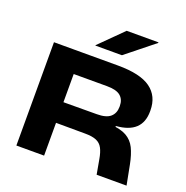

<svg xmlns="http://www.w3.org/2000/svg" viewBox="-146 -981 1083 1116"><g transform="rotate(20 395.0 -423.0)"><path d="M571 0 555 -89Q548 -130.5 535 -155.2Q522 -180 496.5 -191Q471 -202 426.5 -202L195.5 -203V-330L451 -331Q509.5 -331 535.2 -353.8Q561 -376.5 561 -416.5V-421.5Q561 -461 535.5 -482.8Q510 -504.5 451.5 -504.5H195.5V-639H470.5Q609 -639 673 -592.5Q737 -546 737 -457.5V-452.5Q737 -384 697.5 -347.2Q658 -310.5 579 -304.5V-278.5L545 -302.5Q610 -298.5 646.5 -278Q683 -257.5 702 -219Q721 -180.5 732.5 -121.5L756 0ZM74.5 0V-639H245.5V-278L246 -217.5V0ZM449 -846H645.5V-842.5L471.5 -703H307.5V-705.5Z"/></g></svg>

Font: Anek Latin Expanded
Style: Bold
Weight: 700
Width: 7
Designer: Yesha Goshar
Foundry: Ek Type
Version: Version 1.003